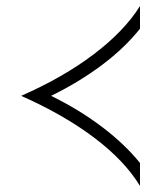

<svg xmlns="http://www.w3.org/2000/svg" viewBox="-20 -605 548 635"><path d="M50 -288Q189 -349 290 -425.5Q391 -502 443 -585V-510Q392 -446 316.5 -389.5Q241 -333 149 -288Q241 -243 316.5 -186Q392 -129 443 -66V10Q392 -74 291 -150Q190 -226 50 -288Z"/></svg>

Font: KoHo
Style: Regular
Weight: 400
Version: Version 1.000; ttfautohint (v1.6)